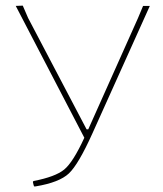

<svg xmlns="http://www.w3.org/2000/svg" viewBox="-20 -657 581 683"><path d="M97 -10 99 -13Q177 -28 208.5 -54Q240 -80 280 -167L36 -636L61 -637L80 -593L288 -197H294L471 -593L489 -636H513L309 -183Q259 -72 225 -40Q191 -8 107 6H101Q98 -3 97 -10Z"/></svg>

Font: Alegreya Sans Thin
Style: Regular
Weight: 100
Designer: Juan Pablo del Peral
Foundry: Huerta Tipografica
Version: Version 2.007